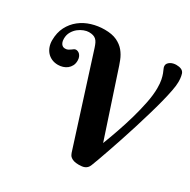

<svg xmlns="http://www.w3.org/2000/svg" viewBox="-170 -921 1079 1089"><g transform="rotate(30 369.5 -376.0)"><path d="M542 -168Q559.6 -213.4 579.1 -269.3Q598.6 -325.2 615 -382.6Q631.3 -439.9 642.1 -494.1Q652.8 -548.3 652.8 -590.8Q652.8 -623 648.4 -644.5Q644 -666 638.4 -680.4Q632.8 -694.8 628.4 -704.1Q624 -713.4 624 -721.2Q624 -731.4 629.6 -738.5Q635.3 -745.6 643.6 -750.5Q651.9 -755.4 661.6 -757.6Q671.4 -759.8 680.2 -759.8Q699.7 -759.8 713.1 -753.9Q726.6 -748 731.9 -733.9Q734.4 -726.6 735.8 -718.5Q737.3 -710.4 738 -702.9Q738.8 -695.3 738.8 -688.7Q738.8 -682.1 738.8 -678.2Q738.8 -657.7 731.9 -622.1Q725.1 -586.4 713.6 -541.5Q702.1 -496.6 687 -445.3Q671.9 -394 655.8 -342Q639.6 -290 623 -240.2Q606.4 -190.4 591.8 -148.2Q577.1 -106 565.7 -74.2Q554.2 -42.5 547.9 -26.9Q543.5 -15.6 536.9 -8.8Q530.3 -2 522 1.7Q513.7 5.4 503.7 6.6Q493.7 7.8 482.9 7.8Q463.4 7.8 451.2 3.9Q439 0 431.4 -5.9Q423.8 -11.7 420.4 -18.6Q417 -25.4 415 -30.8L230 -611.8Q224.6 -628.4 219 -639.9Q213.4 -651.4 205.3 -658.7Q197.3 -666 186 -669.4Q174.8 -672.9 158.2 -672.9Q144.5 -672.9 126.5 -666.3Q108.4 -659.7 92 -646.7Q75.7 -633.8 64.5 -614.5Q53.2 -595.2 53.2 -569.8Q53.2 -554.2 57.4 -544.9Q61.5 -535.6 66.9 -531Q72.3 -526.4 77.9 -525.1Q83.5 -523.9 85.9 -523.9Q98.1 -523.9 106 -528.1Q113.8 -532.2 120.1 -536.9Q126.5 -541.5 132.1 -545.7Q137.7 -549.8 145 -549.8Q150.9 -549.8 157.5 -547.1Q164.1 -544.4 169.7 -538.6Q175.3 -532.7 179.2 -523.2Q183.1 -513.7 183.1 -500Q183.1 -480.5 175.5 -466.3Q168 -452.1 156 -442.6Q144 -433.1 128.7 -428.5Q113.3 -423.8 98.1 -423.8Q74.7 -423.8 56.4 -432.1Q38.1 -440.4 25.6 -454.6Q13.2 -468.8 6.6 -487.5Q0 -506.3 0 -527.8Q0 -578.6 19.5 -616.5Q39.1 -654.3 71.3 -679.7Q103.5 -705.1 144.5 -717.5Q185.5 -730 229 -730Q277.8 -730 309.1 -715.1Q340.3 -700.2 359.6 -676.8Q378.9 -653.3 390.1 -624.3Q401.4 -595.2 410.2 -566.9Z"/></g></svg>

Font: Berkshire Swash
Style: Regular
Weight: 400
Designer: Astigmatic (AOETI)
Foundry: Astigmatic (AOETI)
Version: Version 1.001